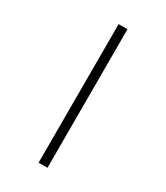

<svg xmlns="http://www.w3.org/2000/svg" viewBox="-240 -860 1039 1200"><g transform="rotate(30 279.5 -260.0)"><path d="M247 240H311V-760H247Z"/></g></svg>

Font: Noto Serif Thai Medium
Style: Regular
Weight: 500
Designer: Monotype Design Team
Foundry: Monotype Imaging Inc.
Version: Version 1.901;PS 001.901;hotconv 1.0.88;makeotf.lib2.5.64775